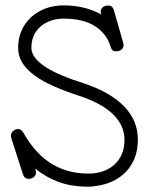

<svg xmlns="http://www.w3.org/2000/svg" viewBox="-20 -686 555 714"><path d="M356.4 -633.8 356.9 -631.8C339 -642.3 318.1 -650.6 294.2 -656.7C270.3 -662.9 244.1 -666 215.8 -666C192.1 -666 169.9 -662.2 149.4 -654.5C128.9 -646.9 111.1 -636.1 95.9 -622.3C80.8 -608.5 68.9 -591.9 60.3 -572.5C51.7 -553.1 47.4 -531.7 47.4 -508.3C47.4 -487.5 52.8 -468.5 63.7 -451.4C74.6 -434.3 90.1 -418.6 110.1 -404.3C130.1 -390 154.2 -376.6 182.4 -364.3C210.5 -351.9 241.9 -340.2 276.4 -329.1C331.7 -310.5 373.3 -287.6 401.1 -260.3C429 -232.9 442.9 -201.5 442.9 -166C442.9 -145.8 439.5 -128 432.9 -112.5C426.2 -97.1 416.8 -84 404.8 -73.2C392.7 -62.5 378.6 -54.4 362.3 -48.8C346 -43.3 328.1 -40.5 308.6 -40.5C279.6 -40.5 253.1 -44.2 229 -51.5C204.9 -58.8 183 -69.2 163.3 -82.5C143.6 -95.9 125.8 -111.9 109.9 -130.6C93.9 -149.3 79.6 -169.9 66.9 -192.4C61.7 -201.5 55.2 -206.1 47.4 -206.1C40.5 -206.1 34.3 -203.6 28.8 -198.7C23.3 -193.8 20.5 -188.2 20.5 -181.6C20.5 -178.7 21 -175.6 22 -172.4L64.9 -39.1C68.8 -27 75.7 -21 85.4 -21C94.6 -21 101.6 -23.4 106.4 -28.1C111.3 -32.8 113.8 -38.1 113.8 -43.9C113.8 -46.9 113.3 -50.3 112.3 -54.2L110.4 -59.6C138 -37.4 167.1 -20.8 197.5 -9.5C227.9 1.7 262.2 7.6 300.3 8.3C328 8.3 353.6 4.4 377.2 -3.4C400.8 -11.2 421.1 -22.5 438.2 -37.4C455.3 -52.2 468.7 -70.5 478.3 -92.3C487.9 -114.1 492.7 -139 492.7 -167C492.7 -213.9 475.7 -255 441.7 -290.3C407.6 -325.6 357.7 -354.2 292 -376C263.7 -384.8 237.5 -394.1 213.6 -404.1C189.7 -414 169.1 -424.4 151.9 -435.3C134.6 -446.2 121.1 -457.8 111.3 -470C101.6 -482.2 96.7 -495.1 96.7 -508.8C96.7 -525.4 99.7 -540.4 105.7 -553.7C111.7 -567.1 120.1 -578.4 130.9 -587.6C141.6 -596.9 154.3 -604.1 168.9 -609.1C183.6 -614.2 199.5 -616.7 216.8 -616.7C265.3 -616.7 304 -607.4 333 -588.9C362 -570.3 381.2 -545.4 390.6 -514.2C392.6 -507.6 395.1 -502.8 398.2 -499.8C401.3 -496.7 405.6 -495.1 411.1 -495.1C420.2 -495.1 427.2 -497.4 432.1 -502C437 -506.5 439.5 -511.9 439.5 -518.1C439.5 -520.7 439 -523.9 438 -527.8L403.8 -647C400.2 -659.3 393.4 -665.5 383.3 -665.5C373.9 -665.5 366.7 -663.2 361.8 -658.7C356.9 -654.1 354.5 -649.1 354.5 -643.6C354.5 -640 355.1 -636.7 356.4 -633.8Z"/></svg>

Font: Nathan
Style: Regular
Weight: 400
Designer: Peter Wiegel
Foundry: Peter Wiegel
Version: Version 1.001 2009